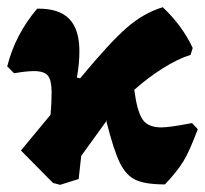

<svg xmlns="http://www.w3.org/2000/svg" viewBox="-26 -504 569 532"><path d="M522 -146Q500 -87 483 -58.5Q466 -30 431 7Q377 7 350 -5.5Q323 -18 306 -53Q289 -88 269 -167L272 -173L199 -72L192 -8L141 8H140L121 3L32 -87L114 -186Q117 -216 117 -249Q117 -281 107 -294Q97 -307 68 -307Q47 -307 13 -301L-6 -320Q16 -408 77 -480Q137 -481 165.5 -452Q194 -423 194 -362Q194 -327 187 -289L196 -287Q278 -386 325 -427Q372 -468 425 -484Q479 -433 508 -371L502 -352Q467 -341 425.5 -315Q384 -289 346 -255Q354 -195 369 -173Q384 -151 421 -151Q444 -151 506 -163Z"/></svg>

Font: Alegreya SC Black
Style: Regular
Weight: 900
Designer: Juan Pablo del Peral
Foundry: Huerta Tipografica
Version: Version 2.007; ttfautohint (v1.6)